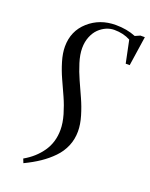

<svg xmlns="http://www.w3.org/2000/svg" viewBox="-166 -797 845 1082"><g transform="rotate(20 256.5 -256.0)"><path d="M103 174.8Q167 138.7 206.1 82.3Q245.1 25.9 245.1 -48.8Q245.1 -89.8 231 -138.2Q216.8 -186.5 196.8 -231Q176.8 -275.4 156.5 -319.8Q136.2 -364.3 122.1 -411.6Q107.9 -459 107.9 -499Q107.9 -592.3 174.6 -651.6Q241.2 -710.9 336.9 -710.9Q403.3 -710.9 457 -689L486.8 -702.1H513.2L486.8 -524.9H462.9L435.1 -659.2Q393.1 -682.1 337.9 -682.1Q314 -682.1 290.3 -671.9Q266.6 -661.6 246.8 -642.3Q227.1 -623 214.6 -592.3Q202.1 -561.5 202.1 -523.9Q202.1 -485.4 216.6 -438.7Q231 -392.1 251.2 -347.4Q271.5 -302.7 291.7 -257.8Q312 -212.9 326.4 -164.3Q340.8 -115.7 340.8 -74.2Q340.8 -26.9 323.5 14.4Q306.2 55.7 273.9 88.9Q241.7 122.1 202.6 148.4Q163.6 174.8 112.8 199.2Z"/></g></svg>

Font: Dihjauti
Style: Bold Italic
Weight: 700
Italic angle: -9°
Designer: T. Christopher White
Version: Version 3.0.0